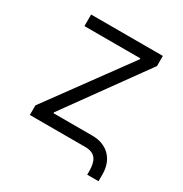

<svg xmlns="http://www.w3.org/2000/svg" viewBox="-154 -665 851 891"><g transform="rotate(30 271.0 -219.5)"><path d="M436 86.9V106.9H496.6V68.8C496.6 -7.3 448.7 -62 366.2 -62H157.7V-66.4L464.4 -491.7V-545.9H80.1V-483.9H379.9V-479.5L66.9 -51.3V0H364.3C420.4 0 436 35.2 436 86.9Z"/></g></svg>

Font: Raveo Light
Style: Regular
Weight: 300
Designer: Jakub Foglar, Rasmus Andersson (Inter)
Foundry: Jakubfoglar.com
Version: Version 1.100;Glyphs 3.2.3 (3260)